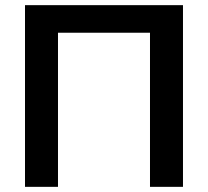

<svg xmlns="http://www.w3.org/2000/svg" viewBox="-20 -725 807 745"><path d="M77 0V-705H690V0H562V-598H205V0Z"/></svg>

Font: NunitoSans3
Style: Bold
Weight: 700
Designer: Vernon Adams
Foundry: Vernon Adams
Version: Version 3.101;gftools[0.9.27]